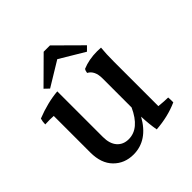

<svg xmlns="http://www.w3.org/2000/svg" viewBox="-177 -877 928 928"><g transform="rotate(-45 286.5 -413.5)"><path d="M280 -671 155 -595 132 -617 259 -743H302L429 -617L407 -595ZM465 -468V-165Q505 -161 528 -161Q529 -151 529 -142Q529 -133 529 -127Q462 -97 380 -91Q372 -135 370 -188Q312 -84 215 -84Q154 -84 114 -124.5Q74 -165 74 -239V-489Q62 -490 47.5 -490Q33 -490 16 -489Q16 -507 21 -524Q99 -555 170 -561V-249Q170 -203 192 -178Q214 -153 251 -153Q324 -153 369 -252V-451Q369 -504 335 -522Q336 -534 342 -543Q387 -562 444 -562Q456 -562 469 -561Q465 -525 465 -468Z"/></g></svg>

Font: Halant Medium
Style: Regular
Weight: 500
Designer: Hitesh Malaviya (Devanagari), Satya Rajpurohit (Latin)
Foundry: Indian Type Foundry
Version: Version 1.101;PS 1.0;hotconv 1.0.78;makeotf.lib2.5.61930; tt